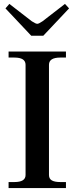

<svg xmlns="http://www.w3.org/2000/svg" viewBox="-20 -964 383 984"><path d="M8 -921 28 -944 143 -855Q163 -842 171 -842Q179 -842 198 -855L313 -944L334 -921L202 -781H140ZM24 -31H54Q111 -31 111 -67V-632Q111 -669 54 -669H24V-700H318V-669H289Q231 -669 231 -632V-67Q231 -48 245.5 -39.5Q260 -31 289 -31H318V0H24Z"/></svg>

Font: Taviraj Medium
Style: Regular
Weight: 500
Designer: Katatrad Team
Foundry: CadsonDemak
Version: Version 1.030